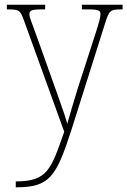

<svg xmlns="http://www.w3.org/2000/svg" viewBox="-20 -556 541 816"><path d="M47 215V240H48C189 240 218 198 282 1L426 -455C444 -512 448 -516 497 -516H501V-536H328V-516H359C403 -516 407 -509 407 -495C407 -481 399 -455 389 -423L311 -182C292 -119 277 -71 266 -30C255 -72 226 -147 202 -217L132 -413C114 -462 105 -483 105 -495C105 -510 112 -516 155 -516H172V-536H9V-516H11C63 -516 66 -514 84 -463L253 4C197 163 183 215 47 215Z"/></svg>

Font: Noto Serif Sinhala SemiCondensed Thin
Style: Regular
Weight: 100
Width: 4
Designer: Jelle Bosma - Monotype Design Team
Foundry: Monotype Imaging Inc.
Version: Version 2.007